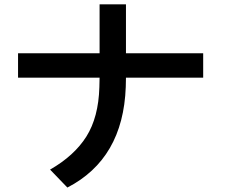

<svg xmlns="http://www.w3.org/2000/svg" viewBox="-20 -800 1040 867"><path d="M61.5 -449.2V-559.6H429.7V-780.3H548.8V-559.6H897.5V-449.2H548.8L547.9 -407.2Q536.1 -83 284.2 46.9L206.1 -34.2Q315.4 -96.7 370.1 -183.6Q424.8 -270.5 428.7 -406.2L429.7 -449.2Z"/></svg>

Font: Gothic A1
Style: Bold
Weight: 700
Version: Version 2.50